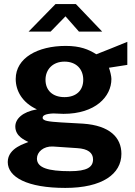

<svg xmlns="http://www.w3.org/2000/svg" viewBox="-20 -750 663 941"><path d="M367 -595H481L352 -730H252L120 -595H228L301 -670ZM300 171C481 171 575 103 575 4C575 -76 518 -135 387 -144C341 -147 301 -149 280 -150C219 -154 189 -157 189 -173C189 -184 202 -192 241 -194C254 -193 279 -192 291 -192C447 -192 526 -276 526 -363C526 -376 520 -401 514 -418L604 -432V-545C561 -527 483 -496 452 -484C414 -508 373 -525 302 -525C165 -525 57 -466 57 -363C57 -305 89 -247 161 -214C90 -202 55 -167 55 -130C55 -81 103 -63 119 -54C109 -48 18 -27 18 44C18 118 113 171 300 171ZM296 -274C238 -274 203 -307 203 -359C203 -410 239 -448 296 -448C354 -448 388 -411 388 -359C388 -307 354 -274 296 -274ZM323 89C215 89 161 72 161 27C161 -5 193 -34 239 -32L358 -24C411 -21 436 -1 436 31C436 69 407 89 323 89Z"/></svg>

Font: United Sans
Style: Bold
Weight: 700
Designer: Pablo Impallari, Rodrigo Fuenzalida (Modified by Dan O. Williams)
Version: Version 1.000;PS 001.000;hotconv 1.0.88;makeotf.lib2.5.64775